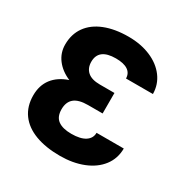

<svg xmlns="http://www.w3.org/2000/svg" viewBox="-165 -860 989 1014"><g transform="rotate(30 329.5 -353.5)"><path d="M176.3 -361.8Q123.5 -384.3 93.5 -423.8Q63.5 -463.4 63.5 -513.7Q63.5 -577.1 96.2 -622.8Q128.9 -668.5 189.9 -692.6Q251 -716.8 334 -716.8Q408.7 -716.8 468.3 -691.7Q527.8 -666.5 561.5 -621.3Q595.2 -576.2 595.7 -518.6H431.6Q431.2 -550.8 406 -567.4Q380.9 -584 333 -584Q228.5 -584 228.5 -503.9Q228.5 -465.3 253.2 -443.6Q277.8 -421.9 328.1 -421.9H417V-296.9H328.1Q271.5 -296.9 244.6 -274.7Q217.8 -252.4 217.8 -208Q217.8 -162.1 245.8 -141.6Q273.9 -121.1 327.1 -121.1Q382.3 -121.1 411.4 -140.1Q440.4 -159.2 440.4 -192.4H606.4Q606 -130.9 570.8 -85.2Q535.6 -39.6 473.6 -14.9Q411.6 9.8 333 9.8Q246.1 9.8 182.9 -13.9Q119.6 -37.6 85.7 -84Q51.8 -130.4 51.8 -197.3Q51.8 -257.8 83.7 -299.6Q115.7 -341.3 176.3 -361.8Z"/></g></svg>

Font: Pretendard ExtraBold
Style: Regular
Weight: 800
Designer: Base glyphs from Inter by Rasmus Andersson; Hangeul glyphs from Noto Sans CJK(Source Han Sans) by Jang Soo-young and Kan
Foundry: Kil Hyung-jin
Version: Version 1.309